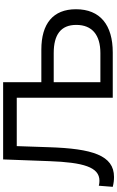

<svg xmlns="http://www.w3.org/2000/svg" viewBox="219 -959 748 1226"><g transform="rotate(-90 593.0 -346.0)"><path d="M889 -456H681V-700H188L177 -405C169 -188 139 -85 52 -85C41 -85 32 -86 20 -89L13 0C37 6 56 8 76 8C214 8 257 -130 266 -408L273 -613H582V0H871C1046 0 1147 -80 1147 -235C1147 -381 1055 -456 889 -456ZM867 -79H681V-377H867C984 -377 1047 -332 1047 -233C1047 -132 983 -79 867 -79Z"/></g></svg>

Font: AWKNG-Font Medium
Style: Regular
Weight: 500
Designer: Awakening Church
Foundry: Awakening Church
Version: Version 1.700;PS 001.700;hotconv 1.0.88;makeotf.lib2.5.64775